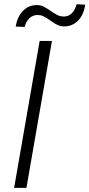

<svg xmlns="http://www.w3.org/2000/svg" viewBox="-20 -909 432 929"><path d="M107.9 0H48.3L171.9 -710.9H231.4ZM392.1 -886.2Q385.3 -837.4 357.7 -809.3Q330.1 -781.2 289.6 -781.2Q274.4 -781.2 262 -786.4Q249.5 -791.5 225.6 -808.3Q201.7 -825.2 189 -830.8Q176.3 -836.4 161.6 -836.4Q139.2 -836.4 122.8 -821.3Q106.4 -806.2 99.6 -778.8L56.2 -780.3Q63 -827.1 91.1 -856.2Q119.1 -885.3 159.7 -884.3Q178.2 -884.3 193.4 -876Q208.5 -867.7 224.4 -856.7Q240.2 -845.7 255.4 -837.4Q270.5 -829.1 288.6 -829.1Q333.5 -829.1 351.1 -888.7Z"/></svg>

Font: RobotoInd Light
Style: Italic
Weight: 300
Italic angle: -12°
Designer: Google
Version: Version 2.001151; 2014